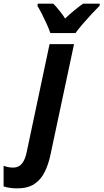

<svg xmlns="http://www.w3.org/2000/svg" viewBox="-147 -786 564 1046"><path d="M-53.2 240.2Q-73.2 240.2 -92.5 237.5Q-111.8 234.9 -127.4 229.5V117.2Q-115.2 122.1 -101.8 124.5Q-88.4 127 -76.2 127Q-56.2 127 -41.7 117.9Q-27.3 108.9 -17.1 89.1Q-6.8 69.3 -0.5 37.6L123 -545.4H256.3L128.9 52.7Q117.7 107.9 96.9 150.1Q76.2 192.4 40.3 216.3Q4.4 240.2 -53.2 240.2ZM127.4 -606Q120.1 -627.4 107.9 -654.5Q95.7 -681.6 82.3 -708Q68.8 -734.4 57.1 -753.9L58.6 -766.1H143.1Q152.8 -756.8 163.6 -743.9Q174.3 -731 186 -716.1Q197.8 -701.2 207.5 -685.1Q234.4 -710 258.5 -730Q282.7 -750 305.7 -766.1H396.5L395.5 -754.4Q377.9 -737.3 352.5 -710Q327.1 -682.6 303 -654.5Q278.8 -626.5 264.2 -606Z"/></svg>

Font: Open Sans SemiCondensed
Style: Bold Italic
Weight: 700
Width: 4
Italic angle: -12°
Designer: Monotype Design Team
Foundry: Monotype Imaging Inc.
Version: Version 3.003